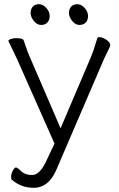

<svg xmlns="http://www.w3.org/2000/svg" viewBox="-20 -889 569 916"><path d="M389 -781.5Q378 -770 359 -770Q340 -770 324.5 -789Q309 -808 309 -827Q309 -846 319.5 -857.5Q330 -869 349 -869Q368 -869 384 -851Q400 -833 400 -813Q400 -793 389 -781.5ZM206 -781.5Q195 -770 176 -770Q157 -770 141.5 -789Q126 -808 126 -827Q126 -846 136.5 -857.5Q147 -869 166 -869Q185 -869 201 -851Q217 -833 217 -813Q217 -793 206 -781.5ZM240 -204 61 -608Q38 -657 29.5 -673.5Q21 -690 20 -694Q20 -699 31.5 -703Q43 -707 57 -707Q90 -707 93 -696L106 -659Q114 -635 121 -620L269 -277L411 -610Q426 -645 444 -706Q446 -712 454.5 -712Q463 -712 476 -706Q506 -691 506 -672Q505 -666 491.5 -639.5Q478 -613 469 -591L248 -77Q211 7 141 7Q80 7 36 -32Q33 -35 33 -47Q33 -59 41 -74.5Q49 -90 56 -90Q63 -90 79 -74Q99 -54 133.5 -54Q168 -54 198 -115Z"/></svg>

Font: Moon Stars Kai T Light
Style: Regular
Weight: 300
Designer: GuiWonder
Version: Version 1.101